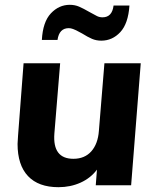

<svg xmlns="http://www.w3.org/2000/svg" viewBox="-20 -770 646 798"><path d="M565 -507 525 0H378L383 -65Q357 -30 315 -11Q273 8 223 8Q140 8 96.5 -38Q53 -84 53 -172Q53 -182 55 -206L78 -507H230L206 -215Q198 -110 285 -110Q332 -110 359.5 -141Q387 -172 391 -226L414 -507ZM270 -750Q291 -750 308.5 -742.5Q326 -735 352 -720Q373 -708 383.5 -703Q394 -698 406 -698Q446 -698 452 -747H518Q513 -672 480 -636.5Q447 -601 401 -601Q380 -601 362.5 -608.5Q345 -616 321 -631Q317 -633 305 -639.5Q293 -646 283.5 -649.5Q274 -653 266 -653Q226 -653 219 -604H154Q158 -679 191.5 -714.5Q225 -750 270 -750Z"/></svg>

Font: Muli ExtraBold
Style: Italic
Weight: 800
Italic angle: -4.541°
Designer: Vernon Adams
Foundry: Vernon Adams
Version: Version 2.000